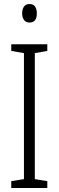

<svg xmlns="http://www.w3.org/2000/svg" viewBox="-20 -934 291 954"><path d="M215 0H36V-34L99 -44V-670L36 -681V-714H215V-681L153 -670V-44L215 -34ZM127 -914Q146 -914 154.5 -901Q163 -888 163 -868Q163 -822 127 -822Q109 -822 99.5 -834.5Q90 -847 90 -868Q90 -888 99 -901Q108 -914 127 -914Z"/></svg>

Font: Noto Sans Hebrew ExtraCondensed Light
Style: Regular
Weight: 300
Width: 2
Designer: Monotype Design Team
Foundry: Monotype Imaging Inc.
Version: Version 2.004; ttfautohint (v1.8.4.7-5d5b)